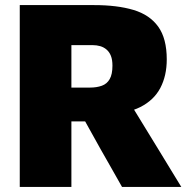

<svg xmlns="http://www.w3.org/2000/svg" viewBox="-20 -733 744 753"><path d="M57.5 0Q57.5 -56.5 57.5 -109.8Q57.5 -163 57.5 -230.5V-474.5Q57.5 -544.5 57.5 -599.8Q57.5 -655 57.5 -713Q92 -713 140.2 -713Q188.5 -713 242.8 -713Q297 -713 349.5 -713Q440 -713 503.5 -694Q567 -675 600.5 -628.5Q634 -582 634 -500Q634 -436 608.8 -388Q583.5 -340 530 -313Q476.5 -286 392 -286L474.5 -354L563 -209.5Q583.5 -176 606.8 -138Q630 -100 652 -63.8Q674 -27.5 691 0H458.5Q436 -40 415.2 -76.5Q394.5 -113 374.5 -148L268 -339.5L389.5 -257H222.5V-389.5H332.5Q359.5 -389.5 379.5 -396.8Q399.5 -404 410.2 -422.8Q421 -441.5 421 -475.5Q421 -498.5 415 -513.8Q409 -529 398 -538.5Q387 -548 373 -552Q359 -556 343.5 -556H112L260 -680Q260 -621 260 -565.8Q260 -510.5 260 -441V-230.5Q260 -163 260 -109.8Q260 -56.5 260 0Z"/></svg>

Font: Commissioner Thin ExtraBold
Style: Regular
Weight: 800
Version: Version 1.000